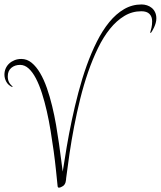

<svg xmlns="http://www.w3.org/2000/svg" viewBox="-20 -794 726 867"><path d="M658.2 -647Q661.1 -656.2 664.1 -669.2Q667 -682.1 667 -698.2Q667 -718.8 655 -731Q643.1 -743.2 618.2 -743.2Q576.7 -743.2 541.5 -721.9Q506.3 -700.7 476.6 -663.8Q446.8 -627 422.4 -576.7Q397.9 -526.4 377.9 -468.5Q357.9 -410.6 342.3 -347.9Q326.7 -285.2 314.7 -222.7Q302.7 -160.2 293.9 -100.6Q285.2 -41 278.8 9.8Q278.3 13.2 278.1 18.3Q277.8 23.4 276.1 29.1Q274.4 34.7 270.8 40Q267.1 45.4 259.8 48.8Q241.7 59.1 240.2 46.9Q236.8 14.6 232.7 -26.1Q228.5 -66.9 222.4 -111.6Q216.3 -156.2 208.7 -202.4Q201.2 -248.5 191.4 -291.7Q181.6 -335 169.4 -373Q157.2 -411.1 142.3 -439.7Q127.4 -468.3 109.6 -484.6Q91.8 -501 70.8 -501Q46.9 -501 31 -487.5Q15.1 -474.1 15.1 -449.2Q15.1 -434.1 20.5 -423.3Q25.9 -412.6 37.1 -402.8L35.2 -400.9Q17.1 -409.2 8.5 -424.8Q0 -440.4 0 -457Q0 -471.7 5.6 -484.6Q11.2 -497.6 21.5 -507.1Q31.7 -516.6 45.7 -522.2Q59.6 -527.8 76.2 -527.8Q102.1 -527.8 123 -510.5Q144 -493.2 161.1 -464.1Q178.2 -435.1 191.7 -396.5Q205.1 -357.9 215.3 -315.7Q225.6 -273.4 233.2 -229.7Q240.7 -186 246.3 -146.2Q252 -106.4 256.1 -73.2Q260.3 -40 263.2 -19Q271 -69.8 281 -129.2Q291 -188.5 304.2 -251Q317.4 -313.5 334 -376.5Q350.6 -439.5 371.3 -497.6Q392.1 -555.7 417.5 -606.2Q442.9 -656.7 473.4 -694.1Q503.9 -731.4 540.3 -752.7Q576.7 -773.9 619.1 -773.9Q631.8 -773.9 643.8 -770Q655.8 -766.1 665.3 -758.3Q674.8 -750.5 680.4 -738.5Q686 -726.6 686 -710.9Q686 -700.2 682.9 -689.5Q679.7 -678.7 675.5 -669.7Q671.4 -660.6 667.2 -654.1Q663.1 -647.5 661.1 -645Z"/></svg>

Font: Stalemate
Style: Regular
Weight: 400
Designer: Astigmatic (AOETI)
Foundry: Astigmatic (AOETI)
Version: Version 001.000